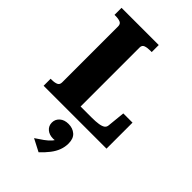

<svg xmlns="http://www.w3.org/2000/svg" viewBox="-302 -811 1237 1237"><g transform="rotate(45 317.0 -192.0)"><path d="M370 -710H31V-646H41Q67 -646 83.5 -639Q100 -632 100 -610V-100Q100 -78 83.5 -71Q67 -64 41 -64H31V0H604V-237H520L508 -118Q507 -100 494.5 -91Q482 -82 457 -78Q432 -74 393 -74H294V-612Q294 -633 311.5 -639.5Q329 -646 356 -646H370ZM311 326 226 282Q255 263 279.5 245.5Q304 228 320 209.5Q336 191 338 172L352 190Q345 195 336 196.5Q327 198 315 198Q280 198 258 179Q236 160 236 130Q236 100 258.5 80Q281 60 319 60Q357 60 382.5 82Q408 104 408 149Q408 181 397 210.5Q386 240 364 268.5Q342 297 311 326Z"/></g></svg>

Font: Roboto Serif 36pt
Style: Bold
Weight: 700
Version: Version 1.008